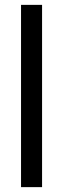

<svg xmlns="http://www.w3.org/2000/svg" viewBox="-20 -765 258 785"><path d="M66 0C66 0 66 -745 66 -745C66 -745 152 -745 152 -745C152 -745 152 0 152 0C152 0 66 0 66 0Z"/></svg>

Font: Preevio_Regular
Style: Regular
Weight: 500
Designer: Gumpita Rahayu
Foundry: Tokotype Studio
Version: ""